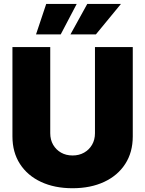

<svg xmlns="http://www.w3.org/2000/svg" viewBox="-20 -973 758 1002"><path d="M358.4 9.3Q264.6 9.3 194.1 -23.7Q123.5 -56.6 84.2 -117.4Q44.9 -178.2 44.9 -261.2V-727.5H242.2V-277.8Q242.2 -243.7 257.3 -217.5Q272.5 -191.4 298.6 -176.5Q324.7 -161.6 358.9 -161.6Q392.6 -161.6 418.9 -176.5Q445.3 -191.4 460.4 -217.5Q475.6 -243.7 475.6 -277.8V-727.5H672.9V-261.2Q672.9 -178.2 633.5 -117.4Q594.2 -56.6 523.4 -23.7Q452.6 9.3 358.4 9.3ZM296.9 -793.5H168L221.2 -952.6H380.4ZM480.5 -793.5H347.7L435.5 -952.6H611.3Z"/></svg>

Font: Inter 18pt Black
Style: Regular
Weight: 900
Designer: Rasmus Andersson
Foundry: rsms
Version: Version 4.001;git-66647c0bb